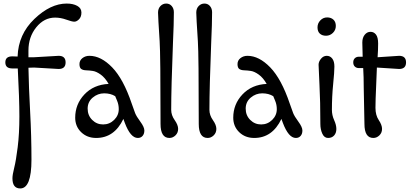

<svg xmlns="http://www.w3.org/2000/svg" viewBox="-20 -770 2324 1080"><path d="M80 -385H49Q10 -385 10 -419Q10 -453 49 -453Q69 -453 79 -452Q83 -577 173.5 -663.5Q264 -750 355 -750Q391 -750 414.5 -737Q438 -724 438 -699.5Q438 -675 424.5 -661.5Q411 -648 398 -648Q385 -648 353 -659.5Q321 -671 290 -671Q228 -671 184 -616.5Q140 -562 140 -486V-448H172L310 -456Q349 -456 349 -419Q349 -382 310 -382L172 -390Q150 -390 140 -389Q142 -279 149.5 -142Q157 -5 157 128Q157 290 94 290Q50 290 50 233Q50 213 60 173.5Q70 134 79.5 58Q89 -18 89 -116Q89 -214 80 -385Z M755 6Q714 6 682 -79L674 -101Q623 6 521 6Q470 6 436.5 -26.5Q403 -59 403 -108Q403 -184 455 -239Q507 -294 591 -298Q571 -333 546.5 -350.5Q522 -368 502 -371Q482 -374 464.5 -374.5Q447 -375 437 -382Q427 -389 427 -409.5Q427 -430 443.5 -443Q460 -456 483 -456Q548 -456 611 -391Q674 -326 721 -187L740 -134Q747 -116 769.5 -85.5Q792 -55 792 -36Q792 -17 782 -5.5Q772 6 755 6ZM648 -156Q648 -181 639 -202.5Q630 -224 628 -229Q602 -245 566 -245Q530 -245 501.5 -221Q473 -197 473 -159Q473 -121 498.5 -95.5Q524 -70 560 -70Q596 -70 622 -95.5Q648 -121 648 -156Z M883 -73Q883 -462 878 -538Q869 -676 869 -699Q869 -722 882.5 -736Q896 -750 915 -750Q934 -750 946 -736Q958 -722 958 -701Q958 -638 953 -530Q943 -276 943 -152Q943 -122 962.5 -94.5Q982 -67 982 -45Q982 -23 967 -8.5Q952 6 933 6Q883 6 883 -73Z M1098 -73Q1098 -462 1093 -538Q1084 -676 1084 -699Q1084 -722 1097.5 -736Q1111 -750 1130 -750Q1149 -750 1161 -736Q1173 -722 1173 -701Q1173 -638 1168 -530Q1158 -276 1158 -152Q1158 -122 1177.5 -94.5Q1197 -67 1197 -45Q1197 -23 1182 -8.5Q1167 6 1148 6Q1098 6 1098 -73Z M1644 6Q1603 6 1571 -79L1563 -101Q1512 6 1410 6Q1359 6 1325.5 -26.5Q1292 -59 1292 -108Q1292 -184 1344 -239Q1396 -294 1480 -298Q1460 -333 1435.5 -350.5Q1411 -368 1391 -371Q1371 -374 1353.5 -374.5Q1336 -375 1326 -382Q1316 -389 1316 -409.5Q1316 -430 1332.5 -443Q1349 -456 1372 -456Q1437 -456 1500 -391Q1563 -326 1610 -187L1629 -134Q1636 -116 1658.5 -85.5Q1681 -55 1681 -36Q1681 -17 1671 -5.5Q1661 6 1644 6ZM1537 -156Q1537 -181 1528 -202.5Q1519 -224 1517 -229Q1491 -245 1455 -245Q1419 -245 1390.5 -221Q1362 -197 1362 -159Q1362 -121 1387.5 -95.5Q1413 -70 1449 -70Q1485 -70 1511 -95.5Q1537 -121 1537 -156Z M1782 -73Q1782 -199 1777 -294Q1772 -389 1772 -406Q1772 -423 1785.5 -439.5Q1799 -456 1818 -456Q1837 -456 1849 -440.5Q1861 -425 1861 -395.5Q1861 -366 1854 -296.5Q1847 -227 1847 -152Q1847 -122 1859.5 -94.5Q1872 -67 1872 -44.5Q1872 -22 1859.5 -8Q1847 6 1825.5 6Q1804 6 1793 -18Q1782 -42 1782 -73ZM1814 -569Q1792 -569 1779 -581Q1766 -593 1766 -616Q1766 -639 1782 -655.5Q1798 -672 1820 -672Q1842 -672 1855.5 -659.5Q1869 -647 1869 -624Q1869 -601 1852.5 -585Q1836 -569 1814 -569Z M2225 -382Q2220 -382 2100 -390Q2100 -377 2096 -291Q2092 -205 2092 -163.5Q2092 -122 2110.5 -94.5Q2129 -67 2129 -45Q2129 -23 2114 -8.5Q2099 6 2080 6Q2030 6 2030 -73L2026 -276Q2026 -338 2023 -387H1999Q1985 -387 1976 -395.5Q1967 -404 1967 -419Q1967 -434 1976 -442.5Q1985 -451 1999 -451H2020Q2018 -503 2018 -530.5Q2018 -558 2031.5 -574.5Q2045 -591 2064 -591Q2083 -591 2095 -575.5Q2107 -560 2107 -525Q2107 -490 2104 -448L2225 -456Q2264 -456 2264 -419Q2264 -382 2225 -382Z"/></svg>

Font: Macondo Swash Caps
Style: Regular
Weight: 400
Designer: John Vargas Beltran
Foundry: John Vargas Beltran
Version: Version 2.001